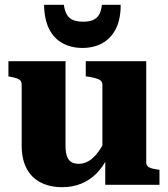

<svg xmlns="http://www.w3.org/2000/svg" viewBox="-20 -767 697 797"><path d="M252 -513V-162Q252 -136 257.5 -119.5Q263 -103 275 -95Q287 -87 307 -87Q329 -87 349 -99Q369 -111 388 -136.5Q407 -162 425 -203L427 -114Q407 -73 379 -45.5Q351 -18 315.5 -4Q280 10 238 10Q187 10 149 -9.5Q111 -29 90.5 -67.5Q70 -106 70 -163V-415Q70 -431 59 -437.5Q48 -444 24 -448L15 -450V-513ZM587 -513V-93Q587 -83 593 -77Q599 -71 610 -68Q621 -65 636 -63L642 -62V0H417V-115L405 -111V-415Q405 -431 390 -437.5Q375 -444 351 -448L336 -450V-513ZM322 -568Q369 -568 404.5 -587.5Q440 -607 460.5 -646.5Q481 -686 481 -747H403Q400 -719 390 -704Q380 -689 364 -683Q348 -677 325 -677Q302 -677 285.5 -683Q269 -689 259 -704Q249 -719 245 -747H163Q164 -686 184 -646.5Q204 -607 240 -587.5Q276 -568 322 -568Z"/></svg>

Font: Roboto Serif 36pt
Style: Bold
Weight: 700
Version: Version 1.008